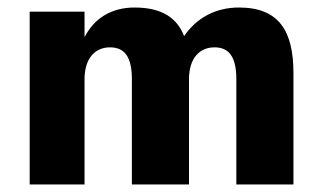

<svg xmlns="http://www.w3.org/2000/svg" viewBox="-20 -491 860 511"><path d="M761 -296C761 -408 723 -471 616 -471C553 -471 503 -443 470 -395C451 -444 410 -471 338 -471C275 -471 230 -441 205 -392V-460H59V0H205V-280C205 -336 233 -365 273 -365C314 -365 331 -336 331 -280V0H483V-280C483 -336 511 -365 551 -365C592 -365 609 -336 609 -280V0H761Z"/></svg>

Font: Jost
Style: Bold
Weight: 700
Version: Version 3.710